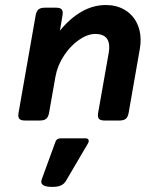

<svg xmlns="http://www.w3.org/2000/svg" viewBox="-20 -482 640 768"><path d="M542.5 -322.3Q542.5 -305.7 539.6 -288.1L494.6 -30.8Q491.7 -14.2 483.4 -7.1Q475.1 0 458.5 0H397.9Q384.3 0 377.9 -4.9Q371.6 -9.8 371.6 -20.5Q371.6 -22.9 372.6 -30.8L414.6 -269Q417 -283.7 417 -293Q417 -346.2 361.3 -346.2Q330.1 -346.2 295.7 -322.3Q261.2 -298.3 235.4 -258.8Q209.5 -219.2 201.7 -174.8L176.3 -30.8Q173.3 -14.2 165 -7.1Q156.7 0 140.1 0H79.6Q65.9 0 59.6 -4.9Q53.2 -9.8 53.2 -20.5Q53.2 -22.9 54.2 -30.8L122.6 -420.4Q125.5 -437 133.8 -444.1Q142.1 -451.2 158.7 -451.2H204.6Q218.3 -451.2 224.6 -446.3Q231 -441.4 231 -430.7Q231 -428.2 230 -420.4L219.7 -359.4Q258.8 -407.7 305.4 -434.8Q352.1 -461.9 403.3 -461.9Q445.3 -461.9 476.8 -443.8Q508.3 -425.8 525.4 -394Q542.5 -362.3 542.5 -322.3ZM335 82Q335 86.9 331.5 92.3L243.7 241.7Q236.3 253.9 223.6 259.8Q210.9 265.6 189.5 265.6Q145 265.6 145 244.6Q145 240.2 147.5 233.9L202.1 84.5Q204.1 78.1 209.7 74.7Q215.3 71.3 222.2 71.3H322.8Q328.6 71.3 331.8 74.2Q335 77.1 335 82Z"/></svg>

Font: Courier Prime Sans
Style: Bold Italic
Weight: 700
Italic angle: -10°
Designer: Alan Dague-Greene
Foundry: Quote-Unquote Apps
Version: Version 3.020